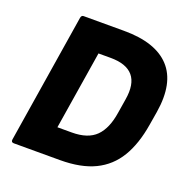

<svg xmlns="http://www.w3.org/2000/svg" viewBox="-119 -766 854 877"><g transform="rotate(20 308.0 -327.5)"><path d="M40 0Q26 0 28 -14L128 -641Q130 -655 141 -655H338Q491 -655 560 -580.5Q629 -506 605 -358L594 -292Q578 -194 539 -129.5Q500 -65 433 -32.5Q366 0 264 0ZM202 -137H272Q350 -137 389 -176Q428 -215 440 -295L451 -363Q464 -441 431.5 -479.5Q399 -518 322 -518H263Z"/></g></svg>

Font: Sofia Sans Semi Condensed Black
Style: Italic
Weight: 900
Italic angle: -9°
Version: Version 4.100